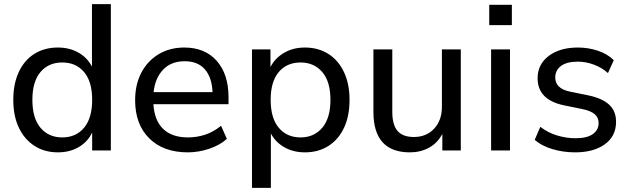

<svg xmlns="http://www.w3.org/2000/svg" viewBox="-20 -725 3033 925"><path d="M259 9Q195 9 146.5 -22Q98 -53 71 -109.5Q44 -166 44 -244Q44 -321 70.5 -378Q97 -435 145.5 -465.5Q194 -496 259 -496Q315 -496 358 -471.5Q401 -447 423 -404V-705H514V0H424V-87Q403 -42 359.5 -16.5Q316 9 259 9ZM280 -63Q346 -63 385 -109.5Q424 -156 424 -244Q424 -332 385 -378Q346 -424 280 -424Q214 -424 175 -378Q136 -332 136 -244Q136 -156 175 -109.5Q214 -63 280 -63Z M885 9Q767 9 699 -58.5Q631 -126 631 -242Q631 -318 661 -375Q691 -432 744.5 -464Q798 -496 868 -496Q967 -496 1024 -432Q1081 -368 1081 -256V-223H719Q724 -144 766.5 -103.5Q809 -63 885 -63Q928 -63 968 -76Q1008 -89 1045 -119L1073 -56Q1040 -26 988.5 -8.5Q937 9 885 9ZM870 -430Q804 -430 765.5 -389Q727 -348 720 -281H1004Q1001 -352 967 -391Q933 -430 870 -430Z M1194 180V-487H1283V-402Q1305 -445 1348.5 -470.5Q1392 -496 1449 -496Q1513 -496 1561.5 -465.5Q1610 -435 1637 -378Q1664 -321 1664 -244Q1664 -166 1637.5 -109.5Q1611 -53 1562.5 -22Q1514 9 1449 9Q1393 9 1350 -15.5Q1307 -40 1285 -82V180ZM1428 -63Q1493 -63 1532.5 -109.5Q1572 -156 1572 -244Q1572 -332 1532.5 -378Q1493 -424 1428 -424Q1362 -424 1323 -378Q1284 -332 1284 -244Q1284 -156 1323 -109.5Q1362 -63 1428 -63Z M1955 9Q1779 9 1779 -186V-487H1870V-186Q1870 -124 1895 -94.5Q1920 -65 1974 -65Q2034 -65 2071.5 -105Q2109 -145 2109 -211V-487H2200V0H2111V-80Q2088 -36 2047 -13.5Q2006 9 1955 9Z M2337 -604V-702H2446V-604ZM2346 0V-487H2437V0Z M2751 9Q2693 9 2641.5 -6.5Q2590 -22 2556 -51L2583 -114Q2619 -86 2663.5 -72.5Q2708 -59 2753 -59Q2808 -59 2836 -79Q2864 -99 2864 -132Q2864 -159 2845 -175Q2826 -191 2788 -199L2695 -218Q2570 -245 2570 -348Q2570 -415 2623.5 -455.5Q2677 -496 2764 -496Q2815 -496 2861 -480.5Q2907 -465 2937 -435L2909 -373Q2880 -399 2841.5 -413.5Q2803 -428 2764 -428Q2710 -428 2682.5 -407Q2655 -386 2655 -352Q2655 -299 2724 -284L2817 -265Q2882 -251 2915 -220.5Q2948 -190 2948 -138Q2948 -69 2894 -30Q2840 9 2751 9Z"/></svg>

Font: Nunito Sans Medium
Style: Regular
Weight: 500
Designer: Vernon Adams
Foundry: Vernon Adams
Version: Version 3.101; ttfautohint (v1.8.4.7-5d5b);gftools[0.9.27]